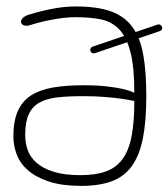

<svg xmlns="http://www.w3.org/2000/svg" viewBox="-20 -574 529 603"><path d="M472.7 -496.1Q479.5 -498.5 483.4 -496.1Q487.3 -493.7 488.8 -489.7Q490.2 -485.8 488.5 -481.9Q486.8 -478 480 -475.6L280.3 -407.7Q273.4 -405.3 269.3 -407.5Q265.1 -409.7 264.2 -413.6Q262.7 -417.5 264.4 -421.6Q266.1 -425.8 272.9 -428.2ZM439.5 -272Q439.5 -193.4 428.7 -139.4Q418 -85.4 393.8 -52.2Q369.6 -19 330.6 -4.6Q291.5 9.8 234.9 9.8Q175.8 9.8 135 -3.4Q94.2 -16.6 69.1 -38.1Q43.9 -59.6 33 -87.6Q22 -115.7 22 -145.5Q22 -193.8 35.9 -225.1Q49.8 -256.3 77.4 -274.2Q105 -292 146 -299.1Q187 -306.2 241.2 -306.2Q286.6 -306.2 317.1 -302.5Q347.7 -298.8 366.7 -294.4Q388.7 -289.1 401.9 -282.7Q401.9 -363.3 389.6 -410.6Q377.4 -458 354 -482.2Q330.6 -506.3 296.6 -513.2Q262.7 -520 218.8 -520Q192.4 -520 167 -516.1Q141.6 -512.2 121.1 -507.8Q97.7 -502.4 76.2 -495.6Q69.8 -493.2 63.5 -493.2Q55.2 -493.2 50.5 -496.8Q45.9 -500.5 45.9 -505.9Q45.9 -511.2 51 -516.8Q56.2 -522.5 67.4 -526.9Q89.8 -534.2 114.7 -540Q136.2 -545.4 163.3 -549.6Q190.4 -553.7 218.8 -553.7Q285.6 -553.7 328.4 -538.3Q371.1 -522.9 395.8 -489.3Q420.4 -455.6 429.9 -402.1Q439.5 -348.6 439.5 -272ZM401.9 -256.8Q383.3 -260.7 359.4 -264.2Q338.4 -267.1 308.8 -269.5Q279.3 -272 241.2 -272Q195.3 -272 161.1 -268.3Q127 -264.6 104.2 -252Q81.5 -239.3 70.3 -215.1Q59.1 -190.9 59.1 -149.4Q59.1 -125.5 66.9 -103Q74.7 -80.6 94.5 -63Q114.3 -45.4 147.9 -34.7Q181.6 -23.9 232.9 -23.9Q279.8 -23.9 312 -35.4Q344.2 -46.9 364.3 -73.7Q384.3 -100.6 393.1 -145.3Q401.9 -189.9 401.9 -256.8Z"/></svg>

Font: Gruppo
Style: Regular
Weight: 400
Foundry: Vernon Adams
Version: Version 1.000